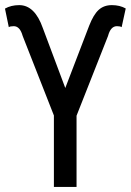

<svg xmlns="http://www.w3.org/2000/svg" viewBox="-24 -737 516 757"><path d="M471.7 -703.6 455.6 -629.9Q450.2 -633.8 437 -633.8Q412.1 -633.8 401.9 -595.2L277.8 -280.8V0H188.5V-281.7L65.4 -595.2Q54.7 -633.8 30.3 -633.8Q16.1 -633.8 10.7 -629.9L-4.4 -703.1Q19.5 -716.8 51.8 -716.8Q113.3 -716.8 145 -626L233.4 -390.1L327.6 -635.7Q344.7 -679.7 365.2 -698.2Q385.7 -716.8 417 -716.8Q448.2 -716.8 471.7 -703.6Z"/></svg>

Font: RobotoCondensed-Regular
Style: Regular
Weight: 400
Designer: Google
Version: Version 2.001201; 2014